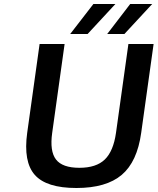

<svg xmlns="http://www.w3.org/2000/svg" viewBox="-20 -920 788 960"><path d="M116 -256 178 -700H303L241 -256Q228 -164 260 -122.5Q292 -81 377 -81Q461 -81 504 -122.5Q547 -164 560 -256L622 -700H748L686 -256Q666 -111 588.5 -45.5Q511 20 362 20Q212 20 154 -45.5Q96 -111 116 -256ZM331 -750 447 -900H557L418 -750ZM516 -750 631 -900H741L602 -750Z"/></svg>

Font: Fivo Sans Modern Med
Style: Italic
Weight: 450
Designer: Alexander Slobzheninov
Foundry: Alexander Slobzheninov
Version: 1.0